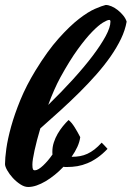

<svg xmlns="http://www.w3.org/2000/svg" viewBox="-65 -723 528 770"><path d="M203.1 -53.2Q199.2 -53.2 196 -53.2Q192.9 -53.2 189.5 -54.2Q173.3 -37.1 155 -22.2Q136.7 -7.3 118.2 3.7Q99.6 14.6 81.8 20.8Q64 26.9 47.9 26.9Q32.7 26.9 16.4 16.1Q0 5.4 -13.7 -9.5Q-27.3 -24.4 -36.1 -40Q-44.9 -55.7 -44.9 -64.9Q-44.9 -87.9 -39.6 -126.7Q-34.2 -165.5 -20.5 -215.1Q-6.8 -264.6 16.8 -322.3Q40.5 -379.9 77.1 -439.9Q125.5 -519 170.2 -568.8Q214.8 -618.7 251.7 -647.2Q288.6 -675.8 316.4 -687.7Q344.2 -699.7 358.9 -703.1Q369.6 -703.1 382.6 -697.5Q395.5 -691.9 407.5 -682.4Q419.4 -672.9 429.2 -660.9Q439 -648.9 442.9 -636.2Q437 -602.1 420.2 -567.1Q403.3 -532.2 378.7 -496.8Q354 -461.4 322.3 -425.3Q290.5 -389.2 253.9 -352.8Q217.3 -316.4 177.5 -280.3Q137.7 -244.1 96.7 -208Q89.4 -183.6 83.5 -161.1Q77.6 -138.7 73.5 -119.6Q69.3 -100.6 67.1 -86.2Q64.9 -71.8 64.9 -63Q64.9 -49.3 66.9 -44.7Q68.8 -40 75.2 -40Q81.5 -40 90.1 -45.2Q98.6 -50.3 107.9 -59.1Q117.2 -67.9 127 -79.3Q136.7 -90.8 145.5 -103.5Q145 -106.9 145 -109.9Q145 -112.8 145 -115.2Q145 -133.8 150.9 -151.9Q156.7 -169.9 166 -186Q175.3 -202.1 186.8 -216.3Q198.2 -230.5 210 -241.7Q215.8 -237.3 221.9 -230Q228 -222.7 234.1 -213.1Q240.2 -203.6 245.8 -193.4Q251.5 -183.1 256.8 -172.9Q254.4 -154.3 245.4 -134.3Q236.3 -114.3 222.2 -94.2H224.1Q240.7 -94.2 255.9 -96.9Q271 -99.6 285.4 -106.2Q299.8 -112.8 314 -123.8Q328.1 -134.8 342.8 -150.9Q347.7 -146.5 354.5 -138.9Q361.3 -131.3 366.2 -126Q345.7 -104.5 325.7 -90.6Q305.7 -76.7 285.6 -68.4Q265.6 -60.1 245.4 -56.6Q225.1 -53.2 203.1 -53.2ZM176.8 -412.1Q164.1 -388.7 151.9 -360.8Q139.6 -333 128.4 -302.2Q181.6 -354 227.5 -404.5Q273.4 -455.1 306.6 -499Q339.8 -543 358.9 -578.4Q377.9 -613.8 377.9 -636.2Q377.9 -643.1 373 -643.1Q365.7 -643.1 348.1 -632.6Q330.6 -622.1 304.9 -595.9Q279.3 -569.8 246.8 -525.1Q214.4 -480.5 176.8 -412.1Z"/></svg>

Font: Yesteryear
Style: Regular
Weight: 400
Designer: Astigmatic (AOETI)
Foundry: Astigmatic (AOETI)
Version: Version 1.000